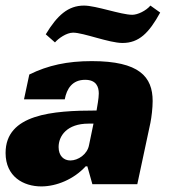

<svg xmlns="http://www.w3.org/2000/svg" viewBox="-33 -660 605 688"><path d="M53 -304H199C206 -342 226 -374 272 -374C312 -374 321 -349 321 -325C321 -307 315 -277 313 -264C155 -264 -13 -251 -13 -112C-13 -27 51 8 115 8C170 8 232 -18 274 -64H280L298 0H459L506 -220C510 -240 514 -273 514 -298C514 -385 466 -441 296 -441C208 -441 139 -426 72 -393ZM286 -140C280 -107 247 -85 219 -85C196 -85 177 -101 177 -133C177 -173 207 -217 284 -217H302ZM506 -640C490 -621 460 -607 441 -607C401 -607 311 -640 268 -640C211 -640 172 -605 131 -537L164 -508C176 -522 205 -543 229 -543C266 -543 358 -506 406 -506C465 -506 501 -542 541 -615Z"/></svg>

Font: Racing Sans One
Style: Regular
Weight: 400
Designer: Pablo Impallari, Rodrigo Fuenzalida
Foundry: Pablo Impallari, Rodrigo Fuenzalida
Version: Version 1.001